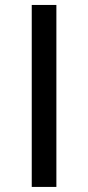

<svg xmlns="http://www.w3.org/2000/svg" viewBox="-20 -736 347 756"><path d="M202 0H105V-716.5H202Z"/></svg>

Font: 8514790e538f44c2 - subset of Lato
Style: Regular
Weight: 400
Version: Version 1.104; Western+Polish opensource